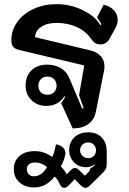

<svg xmlns="http://www.w3.org/2000/svg" viewBox="-20 -613 625 930"><path d="M276 -114Q287 -127 296 -144L292 -147Q262 -100 204 -100Q161 -100 132.5 -128Q104 -156 104 -198Q104 -245 132.5 -272.5Q161 -300 209 -300Q247 -300 275.5 -282.5Q304 -265 317 -232L378 -87L385 -89L363 -152L388 -296L73 -371Q52 -376 43.5 -387Q35 -398 35 -419Q35 -467 64 -507Q93 -547 143 -570Q193 -593 254 -593Q320 -593 380.5 -564Q441 -535 466 -491L471 -494Q467 -506 450 -529L482 -590Q514 -583 532 -563Q550 -543 550 -518Q550 -498 540 -479L511 -426Q496 -398 466 -398Q452 -398 442 -404Q432 -410 421 -425Q396 -462 352 -482Q308 -502 254 -502Q208 -502 179 -482.5Q150 -463 150 -433L421 -368Q452 -360 469 -340Q486 -320 486 -291Q486 -278 484 -271L444 -70Q436 -32 407 -11.5Q378 9 332 9ZM254 -198Q254 -217 241.5 -229.5Q229 -242 210 -242Q191 -242 178.5 -230Q166 -218 166 -198Q166 -178 178 -166Q190 -154 210 -154Q230 -154 242 -166.5Q254 -179 254 -198ZM270 280Q260 257 245 242Q223 269 199 282Q175 295 146 295Q102 295 74.5 270.5Q47 246 47 207Q47 166 74.5 142.5Q102 119 148 119Q171 119 191 125.5Q211 132 233 147Q244 126 251 86Q273 90 285 101.5Q297 113 297 129Q297 135 296 138Q287 174 274 193Q292 209 303 232L322 212Q332 201 342 201Q348 201 351.5 202.5Q355 204 362 210L391 238L413 216L417 203Q428 197 440 187L438 184Q419 197 396 197Q362 197 338.5 173Q315 149 315 115Q315 76 340.5 52Q366 28 407 28Q449 28 473 53Q497 78 497 124V179Q497 195 492.5 204.5Q488 214 477 225L416 285Q404 297 393 297Q384 297 370 284L342 255L315 283Q301 297 291 297Q278 297 270 280ZM445 115Q445 99 434.5 88Q424 77 407 77Q390 77 379 88Q368 99 368 115Q368 131 379.5 142Q391 153 407 153Q424 153 434.5 142.5Q445 132 445 115ZM208 196Q192 184 178.5 179Q165 174 149 174Q131 174 120.5 182.5Q110 191 110 207Q110 222 119.5 231.5Q129 241 144 241Q182 241 208 196Z"/></svg>

Font: K2D SemiBold
Style: Regular
Weight: 600
Designer: Katatrad Aksorn Co.,Ltd.
Foundry: Cadson Demak Co.,Ltd.
Version: Version 1.000; ttfautohint (v1.6)